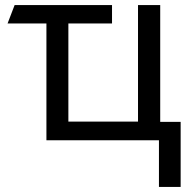

<svg xmlns="http://www.w3.org/2000/svg" viewBox="-20 -556 744 761"><path d="M610 185V0H164V-463H10L38 -536H424V-463H251V-74H527V-536H615V-73H696V185Z"/></svg>

Font: Advent Sans Logo
Style: Regular
Weight: 400
Designer: Types & Symbols
Foundry: Types & Symbols
Version: Version 1.002